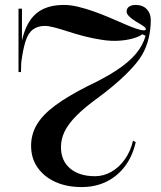

<svg xmlns="http://www.w3.org/2000/svg" viewBox="-20 -743 651 778"><path d="M311 15Q250 15 204 -6Q158 -27 132 -64.5Q106 -102 106 -152Q106 -199 129.5 -238.5Q153 -278 203.5 -315.5Q254 -353 335 -394Q407 -428 455 -460Q503 -492 531 -525.5Q559 -559 570 -598L557 -604Q543 -594 518 -587Q493 -580 462 -578Q431 -576 397 -581Q356 -587 320 -596.5Q284 -606 253.5 -616Q223 -626 199.5 -632Q176 -638 162 -638Q133 -638 113.5 -623.5Q94 -609 83.5 -576Q73 -543 66 -489L65 -451H55V-708H69V-579Q86 -654 127 -688.5Q168 -723 239 -723Q266 -723 297 -715.5Q328 -708 360.5 -696.5Q393 -685 424.5 -671.5Q456 -658 483.5 -646Q511 -634 531.5 -627Q552 -620 563 -620Q571 -620 571 -625Q571 -630 562 -636.5Q553 -643 532 -655Q514 -666 503.5 -676.5Q493 -687 493 -696Q493 -709 503 -716Q513 -723 530 -723Q558 -723 574.5 -706Q591 -689 591 -662Q591 -625 582.5 -589Q574 -553 557 -523Q539 -490 492 -443.5Q445 -397 376 -346Q322 -307 289 -273.5Q256 -240 241.5 -209.5Q227 -179 227 -147Q227 -92 264 -60.5Q301 -29 365 -29Q400 -29 431.5 -47Q463 -65 486 -97.5Q509 -130 519 -173L530 -167Q517 -110 486.5 -69.5Q456 -29 411.5 -7Q367 15 311 15Z"/></svg>

Font: Kalnia
Style: Regular
Weight: 400
Designer: Frida Medrano
Foundry: Frida Medrano
Version: Version 1.105